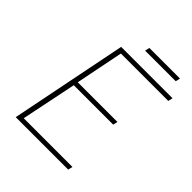

<svg xmlns="http://www.w3.org/2000/svg" viewBox="-210 -891 1020 1020"><g transform="rotate(45 300.0 -381.0)"><path d="M78 0 210 -660H596L590 -634H234L180 -364H478L472 -338H176L112 -26H478L472 0ZM314 -736 320 -762H550L544 -736Z"/></g></svg>

Font: SourceCodeVF
Style: Italic
Weight: 200
Italic angle: -11°
Monospace: yes
Designer: Paul D. Hunt, Teo Tuominen
Foundry: Adobe
Version: Version 1.026;hotconv 1.1.0;makeotfexe 2.6.0